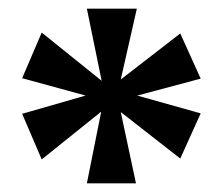

<svg xmlns="http://www.w3.org/2000/svg" viewBox="-20 -781 509 442"><path d="M180 -359 213 -524 76 -414 31 -519 177 -561 31 -601 76 -706 214 -595 180 -761H295L258 -598L395 -704L442 -600L296 -561L442 -520L395 -416L258 -523L293 -359Z"/></svg>

Font: Noto Serif Khmer SemiCondensed ExtraBold
Style: Regular
Weight: 800
Width: 4
Designer: Danh Hong and the Monotype Design Team
Foundry: Monotype Imaging Inc.
Version: Version 2.004